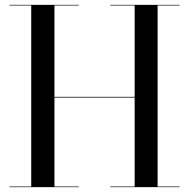

<svg xmlns="http://www.w3.org/2000/svg" viewBox="-20 -770 778 790"><path d="M719 -750V-747.5H628.5V-2.5H719V0H434V-2.5H534V-368.5H204V-2.5H304V0H19V-2.5H108.5V-747.5H19V-750H304V-747.5H204V-371.5H534V-747.5H434V-750Z"/></svg>

Font: Bodoni Moda 72pt
Style: Regular
Weight: 400
Designer: Owen Earl
Foundry: indestructible type
Version: Version 2.005